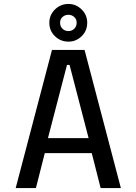

<svg xmlns="http://www.w3.org/2000/svg" viewBox="-20 -953 690 973"><path d="M592.5 0H490L445 -177H207L162 0H59.5L243.5 -700H408.5ZM319.5 -624 223 -253H429L332.5 -624ZM327 -742Q287 -742 258.5 -769.5Q230 -797 230 -838Q230 -877 258.5 -905Q287 -933 327 -933Q365.5 -933 393.8 -905Q422 -877 422 -838Q422 -797 393.8 -769.5Q365.5 -742 327 -742ZM327 -795.5Q344 -795.5 356.2 -807.2Q368.5 -819 368.5 -838.5Q368.5 -855.5 356.2 -866.8Q344 -878 327 -878Q309 -878 296.8 -866.8Q284.5 -855.5 284.5 -838.5Q284.5 -819 296.8 -807.2Q309 -795.5 327 -795.5Z"/></svg>

Font: Trispace
Style: Regular
Weight: 400
Designer: Tyler Finck
Foundry: Etcetera Type Company
Version: Version 1.210; ttfautohint (v1.8.3)